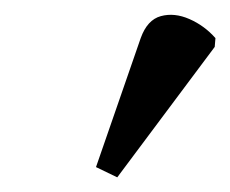

<svg xmlns="http://www.w3.org/2000/svg" viewBox="-20 -745 314 262"><path d="M140 -503 111 -517 172 -693Q181 -718 199.5 -723Q218 -728 238.5 -719Q259 -710 274 -693L273 -681Z"/></svg>

Font: Noto Serif Condensed
Style: Italic
Weight: 400
Width: 3
Italic angle: -12°
Designer: Monotype Design Team
Foundry: Monotype Imaging Inc.
Version: Version 2.014; ttfautohint (v1.8.4.7-5d5b)